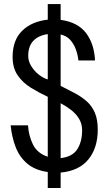

<svg xmlns="http://www.w3.org/2000/svg" viewBox="-20 -860 540 960"><path d="M218.8 80.1V0Q155.3 -8.8 116.2 -42Q77.1 -75.2 58.1 -125Q39.1 -174.8 33.2 -233.4H120.1Q123 -182.6 144.5 -138.2Q166 -93.8 218.8 -76.2V-376Q174.8 -396.5 134.3 -421.4Q93.8 -446.3 68.4 -483.4Q43 -520.5 43 -575.2Q43 -659.2 90.8 -706.1Q138.7 -752.9 218.8 -761.7V-839.8H283.2V-760.7Q369.1 -749 410.2 -694.8Q451.2 -640.6 455.1 -557.6H372.1Q369.1 -585.9 359.4 -612.8Q349.6 -639.6 331.5 -660.2Q313.5 -680.7 283.2 -687.5V-430.7Q322.3 -411.1 356 -393.1Q389.6 -375 415 -352.1Q440.4 -329.1 454.6 -295.4Q468.8 -261.7 468.8 -211.9Q468.8 -121.1 422.4 -63.5Q376 -5.9 283.2 2.9V80.1ZM218.8 -462.9V-689.5Q171.9 -682.6 146.5 -655.8Q121.1 -628.9 121.1 -580.1Q121.1 -554.7 135.7 -530.3Q150.4 -505.9 172.9 -487.8Q195.3 -469.7 218.8 -462.9ZM283.2 -69.3Q342.8 -76.2 366.7 -114.3Q390.6 -152.3 390.6 -208Q390.6 -241.2 375 -266.6Q359.4 -292 334.5 -311Q309.6 -330.1 283.2 -343.8Z"/></svg>

Font: Kosugi
Style: Regular
Weight: 400
Version: Version 4.002